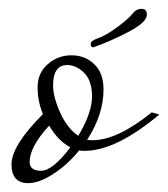

<svg xmlns="http://www.w3.org/2000/svg" viewBox="-20 -403 380 434"><path d="M189 -86Q181 -86 177 -87Q214 -144 214 -201Q214 -238 193 -258Q172 -278 141.5 -278Q111 -278 88 -258Q65 -238 65 -206Q65 -174 77 -145Q6 -74 6 -31.5Q6 11 44 11Q68 11 100 -9.5Q132 -30 159 -63Q163 -62 171 -62Q242 -62 340 -144L323 -149Q245 -86 189 -86ZM157 -96Q132 -113 116 -148.5Q100 -184 100 -210Q100 -256 132 -256Q152 -256 170 -238.5Q188 -221 188 -184.5Q188 -148 157 -96ZM47 -37Q47 -71 91 -119Q112 -84 139 -70Q99 -17 73 -17Q47 -17 47 -37ZM312 -370Q312 -353 272.5 -332Q233 -311 191 -296Q185 -296 185 -303.5Q185 -311 202.5 -317Q220 -323 245.5 -342Q271 -361 279.5 -372Q288 -383 300 -383Q312 -383 312 -370Z"/></svg>

Font: Mrs Saint Delafield
Style: Regular
Weight: 400
Designer: Alejandro Paul
Foundry: Alejandro Paul
Version: Version 1.000